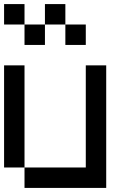

<svg xmlns="http://www.w3.org/2000/svg" viewBox="-20 -920 640 940"><path d="M0 -100V-600H100V-100ZM0 -800V-900H100V-800ZM100 -100H400V-600H500V0H100ZM100 -700V-800H200V-700ZM200 -800V-900H300V-800ZM300 -700V-800H400V-700Z"/></svg>

Font: Galmuri9 Regular
Style: Regular
Weight: 400
Designer: Lee Minseo (quiple)
Version: Version 2.399;hotconv 1.1.1;makeotfexe 2.6.0 DEVELOPMENT